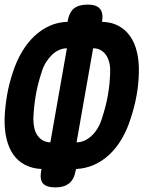

<svg xmlns="http://www.w3.org/2000/svg" viewBox="-26 -790 646 835"><path d="M216 25Q177 25 161.5 8.5Q146 -8 153 -48L155 -55Q114 -57 83 -73Q52 -89 32 -117.5Q12 -146 2.5 -186Q-7 -226 -6 -274Q-4 -325 4.5 -375Q13 -425 30 -476Q46 -525 69.5 -564.5Q93 -604 123 -632.5Q153 -661 189.5 -677.5Q226 -694 268 -695V-697Q275 -737 296 -753.5Q317 -770 356 -770Q393 -770 408.5 -752Q424 -734 418 -697V-695Q459 -694 489.5 -677.5Q520 -661 540 -632.5Q560 -604 569.5 -564Q579 -524 578 -476Q577 -425 568 -375Q559 -325 542 -274Q527 -226 503.5 -186Q480 -146 449.5 -117.5Q419 -89 382.5 -73Q346 -57 305 -55L303 -48Q297 -11 275 7Q253 25 216 25ZM265 -580Q248 -580 231 -572.5Q214 -565 200 -551.5Q186 -538 174 -519Q162 -500 155 -476Q138 -425 129.5 -375Q121 -325 119 -274Q119 -251 123.5 -232Q128 -213 138 -199.5Q148 -186 162 -178.5Q176 -171 193 -171ZM307 -171Q325 -171 341.5 -178.5Q358 -186 372.5 -199.5Q387 -213 398.5 -232Q410 -251 417 -274Q434 -325 443 -375Q452 -425 453 -476Q454 -500 449 -519Q444 -538 434.5 -551.5Q425 -565 411 -572.5Q397 -580 379 -580Z"/></svg>

Font: Maple Mono ExtraBold
Style: Italic
Weight: 800
Italic angle: -10°
Monospace: yes
Designer: subframe7536
Version: Version 7.200